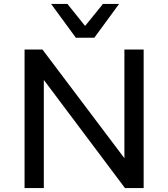

<svg xmlns="http://www.w3.org/2000/svg" viewBox="-20 -957 857 977"><path d="M105 0V-705H196L613 -152V-705H711V0H616L204 -549H203V0ZM366 -765 240 -937H323L413 -825L504 -937H586L460 -765Z"/></svg>

Font: Nunito Sans 7pt Medium
Style: Regular
Weight: 500
Designer: Vernon Adams
Foundry: Vernon Adams
Version: Version 3.101;gftools[0.9.27]